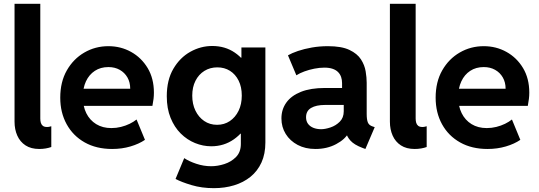

<svg xmlns="http://www.w3.org/2000/svg" viewBox="-20 -772 2821 1005"><path d="M185.8 7.8Q142.3 7.8 113.6 -11Q84.9 -29.8 70.5 -62.2Q56.1 -94.5 56.1 -135.1V-752H190.9V-151.3Q190.9 -139.6 193.7 -129.6Q196.5 -119.6 204 -113.5Q211.6 -107.3 226.2 -107.3Q233.4 -107.3 238.9 -108.7Q244.3 -110 248.5 -111.2V-2.5Q235.9 2.1 219.4 5Q202.9 7.8 185.8 7.8Z M566.9 7.8Q484.4 7.8 423.3 -26.6Q362.3 -61 328.9 -121.8Q295.4 -182.6 295.4 -260.7Q295.4 -343.3 329.8 -403.6Q364.3 -463.9 421.6 -497.1Q479 -530.3 547.4 -530.3Q612.3 -530.3 666.3 -500.2Q720.2 -470.2 752.9 -415.8Q785.6 -361.3 785.6 -287.1Q785.6 -270 783.7 -254.4Q781.7 -238.8 777.8 -217.8H396V-307.6H661.6Q661.6 -341.3 647 -366.7Q632.3 -392.1 606.7 -406.5Q581.1 -420.9 547.4 -420.9Q506.3 -420.9 476.3 -401.1Q446.3 -381.3 429.9 -346.2Q413.6 -311 413.6 -264.6Q413.6 -216.3 431.6 -179.7Q449.7 -143.1 483.4 -122.3Q517.1 -101.6 563 -101.6Q588.9 -101.6 613.3 -107.7Q637.7 -113.8 658.7 -124Q679.7 -134.3 694.8 -146.5L738.8 -40Q707.5 -18.6 662.8 -5.4Q618.2 7.8 566.9 7.8Z M1099.6 212.9Q1036.1 212.9 982.9 197Q929.7 181.2 898.9 164.6L944.3 55.7Q968.8 72.3 1007.3 85.2Q1045.9 98.1 1085.4 98.1Q1118.7 98.1 1154.5 86.7Q1190.4 75.2 1215.6 49.6Q1240.7 23.9 1240.7 -18.6V-72.3H1224.6L1246.1 -122.1V-415.5L1212.4 -470.2H1243.7V-523.4H1369.1V-26.4Q1369.1 33.7 1348.6 78.6Q1328.1 123.5 1291.3 153.3Q1254.4 183.1 1205.3 198Q1156.3 212.9 1099.6 212.9ZM1085.9 -6.3Q1042.5 -6.3 1001 -23.2Q959.5 -40 926 -73.2Q892.6 -106.4 872.8 -155.3Q853 -204.1 853 -268.1Q853 -353.5 887.5 -412.1Q921.9 -470.7 976.3 -501Q1030.8 -531.3 1090.8 -531.3Q1158.2 -531.3 1208.7 -496.8Q1259.3 -462.4 1287.1 -404.3Q1314.9 -346.2 1314.9 -274.9Q1314.9 -201.2 1285.4 -140.1Q1255.9 -79.1 1204.1 -42.7Q1152.3 -6.3 1085.9 -6.3ZM1116.2 -118.7Q1153.8 -118.7 1182.9 -138.2Q1211.9 -157.7 1228.8 -192.1Q1245.6 -226.6 1245.6 -271.5Q1245.6 -316.9 1229 -350.1Q1212.4 -383.3 1183.6 -401.4Q1154.8 -419.4 1117.7 -419.4Q1079.6 -419.4 1049.8 -400.9Q1020 -382.3 1003.2 -349.1Q986.3 -315.9 986.3 -271.5Q986.3 -227.5 1002.9 -193.1Q1019.5 -158.7 1048.8 -138.7Q1078.1 -118.7 1116.2 -118.7Z M1630.9 7.8Q1578.1 7.8 1538.1 -13.4Q1498 -34.7 1475.6 -70.8Q1453.1 -106.9 1453.1 -152.3Q1453.1 -199.2 1478.8 -235.1Q1504.4 -271 1555.2 -291.3Q1606 -311.5 1680.7 -311.5H1796.9V-222.7H1681.6Q1634.8 -222.7 1608.4 -207Q1582 -191.4 1582 -158.2Q1582 -138.2 1592 -124.3Q1602.1 -110.4 1620.1 -103Q1638.2 -95.7 1661.1 -95.7Q1682.1 -95.7 1710 -105Q1737.8 -114.3 1758.5 -135Q1779.3 -155.8 1779.3 -189.5V-243.2L1770.5 -269.5V-336.9Q1770.5 -354 1765.6 -368.7Q1760.7 -383.3 1749.8 -394.5Q1738.8 -405.8 1720.9 -411.9Q1703.1 -418 1677.7 -418Q1652.8 -418 1625.5 -412.6Q1598.1 -407.2 1573.5 -398.2Q1548.8 -389.2 1531.3 -377.9L1487.3 -482.4Q1507.3 -494.1 1539.5 -505.1Q1571.8 -516.1 1612.1 -523.2Q1652.3 -530.3 1696.3 -530.3Q1768.1 -530.3 1809.1 -510.7Q1850.1 -491.2 1869.4 -461.2Q1888.7 -431.2 1894 -398.4Q1899.4 -365.7 1899.4 -338.9V-175.8Q1899.4 -146 1905.5 -131.1Q1911.6 -116.2 1929.7 -110.4L1941.4 -106.4L1892.6 7.8L1877 2Q1834 -14.2 1814.5 -35.9Q1794.9 -57.6 1792 -79.1L1817.4 -62.5H1774.4L1803.7 -76.2Q1787.1 -43 1739.5 -17.6Q1691.9 7.8 1630.9 7.8Z M2150.7 7.8Q2107.2 7.8 2078.5 -11Q2049.7 -29.8 2035.3 -62.2Q2020.9 -94.5 2020.9 -135.1V-752H2155.7V-151.3Q2155.7 -139.6 2158.5 -129.6Q2161.3 -119.6 2168.9 -113.5Q2176.4 -107.3 2191 -107.3Q2198.3 -107.3 2203.7 -108.7Q2209.2 -110 2213.4 -111.2V-2.5Q2200.8 2.1 2184.3 5Q2167.7 7.8 2150.7 7.8Z M2531.7 7.8Q2449.2 7.8 2388.2 -26.6Q2327.1 -61 2293.7 -121.8Q2260.3 -182.6 2260.3 -260.7Q2260.3 -343.3 2294.7 -403.6Q2329.1 -463.9 2386.5 -497.1Q2443.8 -530.3 2512.2 -530.3Q2577.1 -530.3 2631.1 -500.2Q2685.1 -470.2 2717.8 -415.8Q2750.5 -361.3 2750.5 -287.1Q2750.5 -270 2748.5 -254.4Q2746.6 -238.8 2742.7 -217.8H2360.8V-307.6H2626.5Q2626.5 -341.3 2611.8 -366.7Q2597.2 -392.1 2571.5 -406.5Q2545.9 -420.9 2512.2 -420.9Q2471.2 -420.9 2441.2 -401.1Q2411.1 -381.3 2394.8 -346.2Q2378.4 -311 2378.4 -264.6Q2378.4 -216.3 2396.5 -179.7Q2414.6 -143.1 2448.2 -122.3Q2481.9 -101.6 2527.8 -101.6Q2553.7 -101.6 2578.1 -107.7Q2602.5 -113.8 2623.5 -124Q2644.5 -134.3 2659.7 -146.5L2703.6 -40Q2672.4 -18.6 2627.7 -5.4Q2583 7.8 2531.7 7.8Z"/></svg>

Font: Reddit Sans
Style: Regular
Weight: 400
Designer: Stephen Hutchings
Foundry: Reddit
Version: Version 1.014